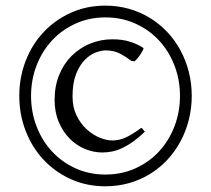

<svg xmlns="http://www.w3.org/2000/svg" viewBox="-20 -650 753 685"><path d="M497.1 -180.2Q475.1 -159.2 455.3 -145Q435.5 -130.9 417 -122.1Q398.4 -113.3 380.6 -109.6Q362.8 -106 345.2 -106Q313.5 -106 283 -118.7Q252.4 -131.3 228.5 -155.5Q204.6 -179.7 189.7 -214.6Q174.8 -249.5 174.8 -293.9Q174.8 -342.8 191.2 -382.8Q207.5 -422.9 235.8 -450.9Q264.2 -479 301.5 -494.4Q338.9 -509.8 380.9 -509.8Q418 -509.8 445.3 -500.7Q472.7 -491.7 491.2 -479Q493.2 -477.5 490 -471.2Q486.8 -464.8 481.7 -457Q476.6 -449.2 470.5 -441.9Q464.4 -434.6 460 -431.2L448.2 -433.1Q430.7 -446.8 408.7 -458.5Q386.7 -470.2 356.9 -470.2Q341.3 -470.2 320.8 -462.4Q300.3 -454.6 282 -435.8Q263.7 -417 251.2 -385.3Q238.8 -353.5 238.8 -306.2Q238.8 -267.1 253.2 -237.8Q267.6 -208.5 289.3 -188.7Q311 -168.9 335.7 -158.9Q360.4 -148.9 380.9 -148.9Q391.6 -148.9 401.9 -150.9Q412.1 -152.8 424.3 -157.7Q436.5 -162.6 450.9 -171.4Q465.3 -180.2 483.9 -193.8Q487.8 -192.4 491.2 -187Q494.6 -181.6 497.1 -180.2ZM622.1 -308.1Q622.1 -365.7 602.3 -416.7Q582.5 -467.8 547.1 -505.9Q511.7 -543.9 462.9 -565.9Q414.1 -587.9 356 -587.9Q298.3 -587.9 249.8 -565.9Q201.2 -543.9 165.8 -505.9Q130.4 -467.8 110.6 -416.7Q90.8 -365.7 90.8 -308.1Q90.8 -250 110.6 -198.7Q130.4 -147.5 165.8 -109.4Q201.2 -71.3 249.8 -49.3Q298.3 -27.3 356 -27.3Q414.1 -27.3 462.9 -49.3Q511.7 -71.3 547.1 -109.4Q582.5 -147.5 602.3 -198.7Q622.1 -250 622.1 -308.1ZM664.1 -308.1Q664.1 -263.7 653.6 -222.4Q643.1 -181.2 623.8 -145.3Q604.5 -109.4 576.9 -79.8Q549.3 -50.3 515.1 -29.3Q481 -8.3 440.7 3.2Q400.4 14.6 356 14.6Q289.1 14.6 232.9 -10.7Q176.8 -36.1 135.7 -79.8Q94.7 -123.5 71.8 -182.4Q48.8 -241.2 48.8 -308.1Q48.8 -374.5 71.8 -433.3Q94.7 -492.2 135.7 -535.6Q176.8 -579.1 232.9 -604.5Q289.1 -629.9 356 -629.9Q400.4 -629.9 440.7 -618.4Q481 -606.9 515.1 -585.9Q549.3 -564.9 576.9 -535.6Q604.5 -506.3 623.8 -470.5Q643.1 -434.6 653.6 -393.6Q664.1 -352.5 664.1 -308.1Z"/></svg>

Font: Gentium Plus Eur
Style: Regular
Weight: 400
Designer: J. Victor Gaultney, Annie Olsen, Iska Routamaa, Becca Hirsbrunner
Foundry: SIL International
Version: Version 5.000